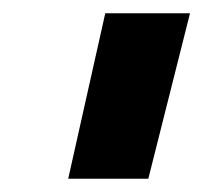

<svg xmlns="http://www.w3.org/2000/svg" viewBox="-20 -710 307 290"><path d="M139 -690H267L204 -440H83Z"/></svg>

Font: Panefresco 999wt
Style: Italic
Weight: 900
Version: Version 1.001